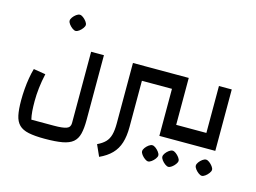

<svg xmlns="http://www.w3.org/2000/svg" viewBox="-123 -934 1890 1419"><g transform="rotate(15 822.0 -224.0)"><path d="M308 240Q233 240 185.5 230Q138 220 112.5 194.5Q87 169 77.5 124.5Q68 80 68 10Q68 -32 71.5 -76Q75 -120 82 -161.5Q89 -203 99 -237L191 -222Q178 -165 172 -111.5Q166 -58 166 -10Q166 34 168.5 66.5Q171 99 178 129H349Q418 129 446.5 118.5Q475 108 475 76V-470H573V26Q573 90 562.5 132Q552 174 524 197.5Q496 221 444 230.5Q392 240 308 240ZM324 -589Q313 -589 298.5 -599.5Q284 -610 273 -624.5Q262 -639 262 -651Q262 -663 272.5 -677.5Q283 -692 297.5 -702.5Q312 -713 324 -713Q336 -713 350 -702.5Q364 -692 375 -677.5Q386 -663 386 -651Q386 -640 375 -625Q364 -610 349.5 -599.5Q335 -589 324 -589Z M733 265 694 178Q732 160 754 137.5Q776 115 785.5 80.5Q795 46 795 -6V-470H893V-6Q893 64 877 115Q861 166 825.5 202.5Q790 239 733 265ZM893 -360V-470H1123V-360ZM1123 0V-470H1222V-111H1315V0ZM1315 0V-111Q1326 -111 1330.5 -95.5Q1335 -80 1335 -55Q1335 -30 1330.5 -15Q1326 0 1315 0ZM1091 204Q1080 204 1065.5 193.5Q1051 183 1040 168.5Q1029 154 1029 142Q1029 130 1039.5 115.5Q1050 101 1064.5 90.5Q1079 80 1091 80Q1103 80 1117 90.5Q1131 101 1142 115.5Q1153 130 1153 142Q1153 153 1142 168Q1131 183 1116.5 193.5Q1102 204 1091 204ZM1246 204Q1235 204 1220.5 193.5Q1206 183 1195 168.5Q1184 154 1184 142Q1184 130 1194.5 115.5Q1205 101 1219.5 90.5Q1234 80 1246 80Q1258 80 1272 90.5Q1286 101 1297 115.5Q1308 130 1308 142Q1308 153 1297 168Q1286 183 1271.5 193.5Q1257 204 1246 204Z M1315 0V-111H1506L1453 -57V-470H1551V0ZM1315 0Q1304 0 1299.5 -15Q1295 -30 1295 -55Q1295 -80 1299.5 -95.5Q1304 -111 1315 -111ZM1502 204Q1491 204 1476.5 193.5Q1462 183 1451 168.5Q1440 154 1440 142Q1440 130 1450.5 115.5Q1461 101 1475.5 90.5Q1490 80 1502 80Q1514 80 1528 90.5Q1542 101 1553 115.5Q1564 130 1564 142Q1564 153 1553 168Q1542 183 1527.5 193.5Q1513 204 1502 204Z"/></g></svg>

Font: Changa ExtraLight Medium
Style: Regular
Weight: 500
Version: Version 3.002; ttfautohint (v1.8.2)